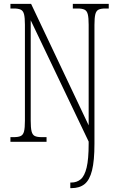

<svg xmlns="http://www.w3.org/2000/svg" viewBox="-20 -734 609 994"><path d="M344 240V211H349Q378 211 398 194Q418 177 428.5 133.5Q439 90 439 10V-1L139 -629V-109Q139 -72 143.5 -54Q148 -36 160 -30Q172 -24 196 -24H221V0H34V-24H51Q75 -24 87.5 -30Q100 -36 104.5 -54Q109 -72 109 -109V-606Q109 -642 104.5 -660Q100 -678 87.5 -684Q75 -690 52 -690H34V-714H141L439 -85V-606Q439 -642 434.5 -660Q430 -678 417.5 -684Q405 -690 382 -690H357V-714H543V-690H526Q502 -690 490 -684Q478 -678 473.5 -660Q469 -642 469 -605V11Q469 98 456.5 148Q444 198 418 219Q392 240 350 240Z"/></svg>

Font: Noto Serif Ethiopic ExtraCondensed ExtraLight
Style: Regular
Weight: 200
Width: 2
Designer: Monotype Design Team
Foundry: Monotype Imaging Inc.
Version: Version 2.102; ttfautohint (v1.8.4.7-5d5b)